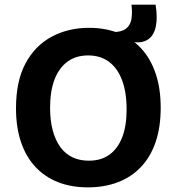

<svg xmlns="http://www.w3.org/2000/svg" viewBox="-20 -794 762 828"><path d="M559 -612 458 -625 459 -655Q504 -655 523.5 -670.5Q543 -686 547 -713Q551 -740 547 -774H651Q660 -718 652 -680Q644 -642 620 -625Q596 -608 559 -612ZM359 14Q287 14 230 -8.5Q173 -31 132.5 -74.5Q92 -118 70.5 -181.5Q49 -245 49 -327Q49 -444 90 -520.5Q131 -597 202.5 -635.5Q274 -674 364 -674Q434 -674 491 -651.5Q548 -629 588.5 -585.5Q629 -542 651 -477.5Q673 -413 673 -330Q673 -245 651 -181Q629 -117 587.5 -73.5Q546 -30 488 -8Q430 14 359 14ZM363 -101Q416 -101 452 -127Q488 -153 507 -202Q526 -251 526 -322Q526 -396 506.5 -448Q487 -500 450 -527.5Q413 -555 360 -555Q308 -555 271.5 -528.5Q235 -502 215.5 -452Q196 -402 196 -328Q196 -274 207.5 -231.5Q219 -189 240 -160Q261 -131 292 -116Q323 -101 363 -101Z"/></svg>

Font: Bricolage Grotesque 96pt ExtraBold
Style: Bold
Weight: 700
Version: Version 1.001;gftools[0.9.33.dev8+g029e19f]